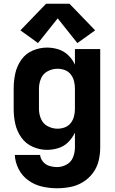

<svg xmlns="http://www.w3.org/2000/svg" viewBox="-20 -792 616 1025"><path d="M284 213Q321 213 356.5 206Q392 199 423 180Q454 161 476 131.5Q498 102 506.5 66.5Q515 31 515 -5V-530H380V-447Q367 -475 344.5 -497Q322 -519 292 -528.5Q262 -538 231 -538Q192 -538 154.5 -522Q117 -506 93.5 -472.5Q70 -439 61.5 -399.5Q53 -360 53 -320V-210Q53 -170 61.5 -131Q70 -92 93.5 -58.5Q117 -25 154.5 -8.5Q192 8 231 8Q262 8 292 -1.5Q322 -11 344.5 -33.5Q367 -56 380 -84V-5Q380 22 370 47.5Q360 73 335.5 86.5Q311 100 284 100Q264 100 244 94Q224 88 210 71.5Q196 55 194 35H59Q61 75 80 111.5Q99 148 132 171.5Q165 195 204.5 204Q244 213 284 213ZM287 -105Q260 -105 235 -118Q210 -131 199 -157Q188 -183 188 -210V-320Q188 -347 199 -373Q210 -399 235 -412Q260 -425 287 -425Q307 -425 326 -418Q345 -411 357.5 -395Q370 -379 375 -359.5Q380 -340 380 -320V-210Q380 -190 375 -170.5Q370 -151 357.5 -135Q345 -119 326 -112Q307 -105 287 -105ZM183 -562 288 -694 393 -562 488 -630 351 -772H226L89 -630Z"/></svg>

Font: Iosevka Sparkle Extrabold
Style: Regular
Weight: 800
Designer: Belleve Invis
Foundry: Belleve Invis
Version: Version 4.5.0; ttfautohint (v1.8.3)